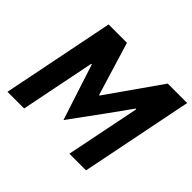

<svg xmlns="http://www.w3.org/2000/svg" viewBox="-156 -912 1125 1125"><g transform="rotate(45 406.5 -349.0)"><path d="M535 0 628 -461H622L526 -327L371 -115L297 -342L258 -463H253L160 0H22L162 -698H314L415 -366H419L652 -698H813L673 0Z"/></g></svg>

Font: Aneliza
Style: Bold Italic
Weight: 700
Italic angle: -11.31°
Designer: Mike Abbink, Paul van der Laan, Pieter van Rosmalen
Foundry: Bold Monday
Version: Version 3.0